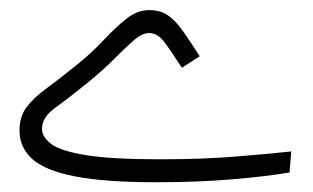

<svg xmlns="http://www.w3.org/2000/svg" viewBox="-20 -363 626 384"><path d="M293.5 1.5Q191.4 1.5 131.1 -10Q70.8 -21.5 44.9 -44.7Q19 -67.9 19 -102.1Q19 -129.9 33.2 -148.7Q47.4 -167.5 72 -185.5Q96.7 -203.6 128.9 -229.5Q161.6 -255.4 186 -281.5Q210.4 -307.6 232.4 -325.2Q254.4 -342.8 278.3 -342.8Q298.3 -342.8 312.5 -334.5Q326.7 -326.2 341.8 -306.2Q356.9 -286.1 379.4 -250.5L343.8 -227.5Q320.3 -263.7 307.6 -280.3Q294.9 -296.9 277.8 -296.9Q264.2 -296.9 247.1 -282Q230 -267.1 207.3 -244.1Q184.6 -221.2 154.3 -196.8Q116.2 -166 90.1 -147.2Q64 -128.4 64 -105.5Q64 -88.9 82.5 -75Q101.1 -61 152.1 -52.7Q203.1 -44.4 300.3 -44.4Q382.8 -44.4 450.2 -49.8Q517.6 -55.2 562.5 -60.1L559.1 -18.1Q514.6 -10.3 444.6 -4.4Q374.5 1.5 293.5 1.5Z"/></svg>

Font: Cascadia Code ExtraLight
Style: Regular
Weight: 200
Monospace: yes
Designer: Aaron Bell
Foundry: Saja Typeworks
Version: Version 2407.024; ttfautohint (v1.8.4)